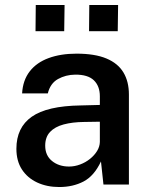

<svg xmlns="http://www.w3.org/2000/svg" viewBox="-20 -743 600 773"><path d="M218.5 10Q169 10 129.8 -8.2Q90.5 -26.5 68.2 -60.8Q46 -95 46 -144Q46 -229.5 107.8 -273Q169.5 -316.5 304.5 -318.5L382 -320.5V-355.5Q382 -396.5 357.8 -419.8Q333.5 -443 282.5 -442.5Q244.5 -442 213.5 -424.8Q182.5 -407.5 172.5 -367H69Q72 -420 99.8 -455.8Q127.5 -491.5 176 -509.2Q224.5 -527 288 -527Q362 -527 408.5 -507.5Q455 -488 477 -451.2Q499 -414.5 499 -362.5V0H396.5L386.5 -93Q359 -34.5 316.2 -12.2Q273.5 10 218.5 10ZM258 -72.5Q280.5 -72.5 302.5 -80.8Q324.5 -89 342.2 -103.2Q360 -117.5 370.8 -135Q381.5 -152.5 382 -171.5V-253L318.5 -252Q271.5 -251.5 236.2 -242Q201 -232.5 181.5 -211.8Q162 -191 162 -156.5Q162 -117 189.5 -94.8Q217 -72.5 258 -72.5ZM338.5 -617.5 339.5 -723H455.5L454 -617.5ZM123 -617.5 124 -723H240L238.5 -617.5Z"/></svg>

Font: Public Sans Thin SemiBold
Style: Regular
Weight: 600
Version: Version 2.001